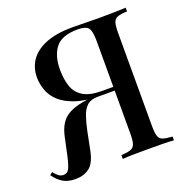

<svg xmlns="http://www.w3.org/2000/svg" viewBox="-143 -828 939 963"><g transform="rotate(-20 327.0 -347.0)"><path d="M629 -708V-688Q595 -687 578 -680.5Q561 -674 555.5 -656.5Q550 -639 550 -602V-106Q550 -70 555.5 -52Q561 -34 578 -28Q595 -22 629 -20V0Q606 -2 569.5 -2.5Q533 -3 491 -3Q454 -3 417 -2.5Q380 -2 356 0V-20Q389 -22 406 -28Q423 -34 429 -52Q435 -70 435 -106V-602Q435 -654 421.5 -671Q408 -688 365 -688Q281 -688 247 -645.5Q213 -603 213 -528Q213 -479 225.5 -440Q238 -401 273.5 -378.5Q309 -356 376 -356H462Q462 -356 462 -346Q462 -336 462 -336H366Q284 -336 230.5 -353.5Q177 -371 146.5 -399Q116 -427 103.5 -462Q91 -497 91 -531Q91 -583 118.5 -622.5Q146 -662 202.5 -684.5Q259 -707 344 -707Q362 -707 405.5 -706Q449 -705 497 -705Q533 -705 569.5 -706Q606 -707 629 -708ZM454 -353 452 -336H344Q307 -336 287.5 -318Q268 -300 257 -268.5Q246 -237 237 -194L217 -94Q204 -31 174 -8.5Q144 14 101 14Q60 14 34 -1.5Q8 -17 -14 -48L0 -59Q13 -44 23 -35.5Q33 -27 49 -26Q70 -26 79.5 -44Q89 -62 99 -105L121 -207Q135 -270 171 -299Q207 -328 281 -339Q300 -342 319 -344Q338 -346 369.5 -348.5Q401 -351 454 -353Z"/></g></svg>

Font: Playfair Display Medium
Style: Regular
Weight: 500
Designer: Claus Eggers Sørensen
Foundry: Claus Eggers Sørensen
Version: Version 1.203